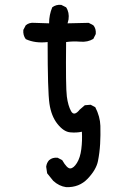

<svg xmlns="http://www.w3.org/2000/svg" viewBox="-20 -639 540 790"><path d="M252 131Q223 127 199 105L174 74L170 47Q172 31 182 20Q196 8 217 10L236 20Q256 55 269.5 54Q283 53 296.5 31.5Q310 10 314.5 -25Q319 -60 317 -97Q295 -92 268.5 -94.5Q242 -97 216.5 -129Q191 -161 183.5 -212Q176 -263 176 -466Q125 -460 86 -478Q74 -494 76 -516L86 -535Q100 -547 121 -545L182 -543Q182 -578 195 -609Q211 -621 232 -619L252 -609Q266 -588 262 -559L258 -543L345 -545L364 -535Q376 -521 374 -499L364 -479Q341 -465 310.5 -467.5Q280 -470 252 -466Q250 -280 255 -242Q260 -204 272.5 -181.5Q285 -159 308 -188L329 -206L353 -208L372 -198Q392 -159 393 -121Q394 -83 392 -47Q390 -11 383 24Q376 59 341 96Q306 133 252 131Z"/></svg>

Font: NaniFont Regular
Style: Regular
Weight: 400
Designer: Nanigashitei
Version: Version 1.036